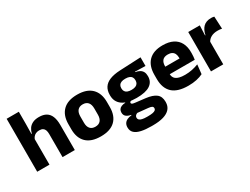

<svg xmlns="http://www.w3.org/2000/svg" viewBox="-69 -1271 2701 2074"><g transform="rotate(-30 1282.0 -234.0)"><path d="M367 0V-289Q367 -316 360 -335.8Q353 -355.5 336.8 -366Q320.5 -376.5 291.5 -376.5Q268 -376.5 250 -368.2Q232 -360 220.2 -345.8Q208.5 -331.5 202 -313.5L171 -385H206.5Q214 -418.5 232 -445Q250 -471.5 281.8 -487.2Q313.5 -503 361.5 -503Q416.5 -503 451.5 -481.8Q486.5 -460.5 503.2 -418.5Q520 -376.5 520 -313.5V0ZM51 0V-660.5H203V-513.5L200.5 -351.5L204 -339.5V0Z M840 14Q721 14 660.2 -45.2Q599.5 -104.5 599.5 -212V-276.5Q599.5 -385.5 660.5 -445.8Q721.5 -506 840 -506Q958.5 -506 1019.2 -445.8Q1080 -385.5 1080 -276.5V-212Q1080 -104.5 1019.5 -45.2Q959 14 840 14ZM840 -106.5Q882.5 -106.5 904.8 -132.2Q927 -158 927 -205.5V-283Q927 -333 904.8 -359Q882.5 -385 840 -385Q797.5 -385 775.2 -359Q753 -333 753 -283V-205.5Q753 -158 775.2 -132.2Q797.5 -106.5 840 -106.5Z M1382 -153Q1263.5 -153 1204 -197Q1144.5 -241 1144.5 -320.5V-327Q1144.5 -381 1168.8 -418.2Q1193 -455.5 1243.5 -476Q1294 -496.5 1373 -500.5L1635.5 -512.5V-404.5L1505 -408V-403Q1538.5 -397.5 1560.2 -384.2Q1582 -371 1592.8 -349.8Q1603.5 -328.5 1603.5 -297.5V-294Q1603.5 -225.5 1549.2 -189.2Q1495 -153 1382 -153ZM1374.5 79.5H1389.5Q1425.5 79.5 1447.8 75Q1470 70.5 1480.5 61.5Q1491 52.5 1491 39V38Q1491 20.5 1476.2 13Q1461.5 5.5 1432 3L1287 -11.5L1320.5 -13.5Q1305.5 -11 1294.8 -5Q1284 1 1277.8 10Q1271.5 19 1271.5 32V33Q1271.5 48 1282.5 58.5Q1293.5 69 1316.2 74.2Q1339 79.5 1374.5 79.5ZM1367 191.5Q1293 191.5 1240.8 179.8Q1188.5 168 1161.5 142.5Q1134.5 117 1134.5 75V73Q1134.5 44.5 1147 25Q1159.5 5.5 1183 -5.5Q1206.5 -16.5 1238 -19V-24Q1199.5 -31 1178.8 -48.5Q1158 -66 1158 -97.5V-98Q1158 -120.5 1168.2 -136Q1178.5 -151.5 1198.5 -159.8Q1218.5 -168 1247.5 -169.5V-186L1360.5 -157.5L1327.5 -158Q1310 -158 1302.8 -153.5Q1295.5 -149 1295.5 -140V-139.5Q1295.5 -128.5 1307.2 -123.8Q1319 -119 1345.5 -116L1462 -102.5Q1547 -92.5 1588.5 -60.5Q1630 -28.5 1630 38.5V41.5Q1630 92.5 1601.2 125.8Q1572.5 159 1518.2 175.2Q1464 191.5 1386 191.5ZM1377 -256Q1406.5 -256 1425.8 -263.8Q1445 -271.5 1454.8 -286.8Q1464.5 -302 1464.5 -323.5V-328Q1464.5 -349.5 1455 -364.5Q1445.5 -379.5 1426.2 -387.2Q1407 -395 1377 -395H1376.5Q1346 -395 1326.5 -387Q1307 -379 1297.8 -364Q1288.5 -349 1288.5 -327.5V-323.5Q1288.5 -302 1298.2 -286.8Q1308 -271.5 1327.5 -263.8Q1347 -256 1377 -256Z M1932.5 12.5Q1798.5 12.5 1734.5 -47.2Q1670.5 -107 1670.5 -221.5V-272.5Q1670.5 -385.5 1730.5 -445.8Q1790.5 -506 1905 -506Q1982 -506 2033.2 -479.8Q2084.5 -453.5 2110.2 -405Q2136 -356.5 2136 -288.5V-272Q2136 -253 2134.2 -233.2Q2132.5 -213.5 2129.5 -196.5H1991.5Q1993.5 -225.5 1994 -251.2Q1994.5 -277 1994.5 -298Q1994.5 -328.5 1985 -349.2Q1975.5 -370 1955.8 -381Q1936 -392 1905 -392Q1859 -392 1837.8 -367.2Q1816.5 -342.5 1816.5 -297V-252L1817.5 -235.5V-200.5Q1817.5 -181.5 1823.8 -164.5Q1830 -147.5 1845.8 -134.8Q1861.5 -122 1889.2 -114.8Q1917 -107.5 1960 -107.5Q2005.5 -107.5 2047.5 -116.2Q2089.5 -125 2128 -140L2115.5 -25Q2081.5 -7.5 2035 2.5Q1988.5 12.5 1932.5 12.5ZM1751.5 -196.5V-291H2098.5V-196.5Z M2368.5 -276 2326.5 -369H2362.5Q2374.5 -430 2409.2 -464.8Q2444 -499.5 2507.5 -499.5Q2518.5 -499.5 2527.8 -498Q2537 -496.5 2545.5 -494.5L2553 -340Q2542.5 -343 2528.5 -344.2Q2514.5 -345.5 2500 -345.5Q2451 -345.5 2417.5 -327.2Q2384 -309 2368.5 -276ZM2218.5 0V-491.5H2362.5L2356 -334.5L2371.5 -332.5V0Z"/></g></svg>

Font: Anek Tamil
Style: Bold
Weight: 700
Designer: Aadarsh Rajan (Tamil), Yesha Goshar (Latin)
Foundry: Ek Type
Version: Version 1.003